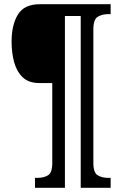

<svg xmlns="http://www.w3.org/2000/svg" viewBox="-20 -780 580 911"><path d="M146 111V64H157Q187 64 207.5 52Q228 40 228 -7V-386H167Q116 -386 87.5 -413.5Q59 -441 47 -485.5Q35 -530 35 -582Q35 -662 65 -711Q95 -760 169 -760H505V-713H494Q465 -713 444 -700.5Q423 -688 423 -641V-7Q423 40 444 52Q465 64 494 64H505V111H363V-704H288V111Z"/></svg>

Font: Noto Serif Khmer Condensed SemiBold
Style: Regular
Weight: 600
Width: 3
Designer: Danh Hong and the Monotype Design Team
Foundry: Monotype Imaging Inc.
Version: Version 2.004; ttfautohint (v1.8.4.7-5d5b)